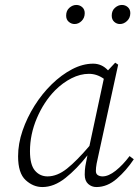

<svg xmlns="http://www.w3.org/2000/svg" viewBox="-20 -742 560 775"><path d="M101 -132Q101 -77 121 -53.5Q141 -30 172 -30Q211 -30 250.5 -61.5Q290 -93 341 -153L399 -424Q371 -444 339 -444Q304 -444 268.5 -426Q233 -408 202 -377Q157 -331 129 -265.5Q101 -200 101 -132ZM369 13Q350 13 336 0.5Q322 -12 322 -37Q322 -56 324.5 -71.5Q327 -87 332 -110L333 -115Q290 -60 244 -23.5Q198 13 151 13Q114 13 83.5 -15Q53 -43 53 -111Q53 -162 71 -214.5Q89 -267 119.5 -315.5Q150 -364 189 -402Q228 -440 271 -462.5Q314 -485 356 -485Q391 -485 416 -458L445 -489L457 -481L377 -114Q373 -98 370 -81.5Q367 -65 367 -52Q367 -40 375 -35Q383 -30 394 -30Q418 -30 447 -53Q476 -76 503 -112L520 -99Q490 -54 451.5 -20.5Q413 13 369 13ZM281 -645Q268 -645 257.5 -654Q247 -663 247 -679Q247 -699 260 -710.5Q273 -722 288 -722Q302 -722 312 -713Q322 -704 322 -689Q322 -670 309.5 -657.5Q297 -645 281 -645ZM464 -645Q451 -645 441 -654Q431 -663 431 -679Q431 -699 444 -710.5Q457 -722 472 -722Q486 -722 496 -713Q506 -704 506 -689Q506 -670 493 -657.5Q480 -645 464 -645Z"/></svg>

Font: Source Serif Pro Light
Style: Italic
Weight: 300
Italic angle: -12°
Designer: Frank Grießhammer
Foundry: Adobe Systems Incorporated
Version: Version 3.001;hotconv 1.0.111;makeotfexe 2.5.65597